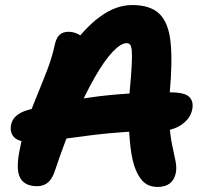

<svg xmlns="http://www.w3.org/2000/svg" viewBox="-20 -730 807 761"><path d="M604 11Q574 11 553.5 -5Q533 -21 518 -57Q504 -91 497.5 -144.5Q491 -198 490.5 -257Q490 -316 494 -368Q500 -432 502 -470Q504 -508 502.5 -527Q501 -546 496 -552.5Q491 -559 482 -559Q459 -559 426 -524Q393 -489 355 -422.5Q317 -356 277 -263.5Q237 -171 199 -57Q188 -22 170.5 -7Q153 8 127 8Q78 8 60 -25Q42 -58 58 -136Q70 -199 89.5 -254Q109 -309 130 -359.5Q151 -410 169 -457.5Q187 -505 197 -552Q203 -580 216 -592Q229 -604 252 -604Q272 -604 291.5 -594Q311 -584 323 -558L260 -539Q313 -617 376 -663.5Q439 -710 504 -710Q576 -710 612 -675Q648 -640 656 -563.5Q664 -487 653 -365Q647 -293 651 -241.5Q655 -190 662.5 -154.5Q670 -119 675.5 -92.5Q681 -66 677 -45Q671 -17 653 -3Q635 11 604 11ZM103 -167Q54 -167 36 -186Q18 -205 24 -236Q28 -256 44 -270.5Q60 -285 90 -294Q202 -325 342.5 -344.5Q483 -364 653 -364Q712 -364 730 -346Q748 -328 742 -297Q735 -260 699 -235.5Q663 -211 611 -211Q536 -211 471.5 -206.5Q407 -202 353 -195.5Q299 -189 254 -182.5Q209 -176 171.5 -171.5Q134 -167 103 -167Z"/></svg>

Font: Shantell Sans
Style: Bold Italic
Weight: 700
Italic angle: -11°
Designer: Stephen Nixon, Anya Danilova, Shantell Martin
Foundry: Arrow Type
Version: Version 1.011;[c5ecc13dd]